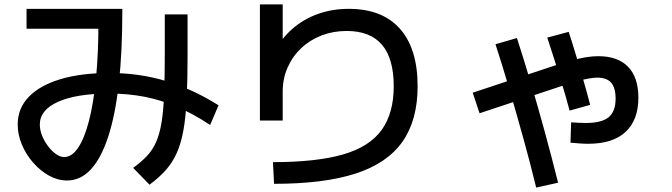

<svg xmlns="http://www.w3.org/2000/svg" viewBox="-20 -783 3040 868"><path d="M283 33Q241 33 201.5 11Q162 -11 130 -47.5Q98 -84 79 -129Q60 -174 60 -220Q60 -293 110 -345Q160 -397 253 -425Q346 -453 475 -453Q609 -453 729.5 -417Q850 -381 968 -307L930 -218Q853 -269 780.5 -300Q708 -331 633.5 -345.5Q559 -360 475 -360Q326 -360 243 -323Q160 -286 160 -220Q160 -196 170 -170.5Q180 -145 197 -122.5Q214 -100 233 -86.5Q252 -73 270 -73Q305 -73 333.5 -115.5Q362 -158 382.5 -237.5Q403 -317 414 -430Q425 -543 425 -684L452 -653H100V-743H533V-733Q533 -547 517 -404.5Q501 -262 469 -164.5Q437 -67 390.5 -17Q344 33 283 33ZM582 -24Q619 -51 644.5 -78Q670 -105 686 -141.5Q702 -178 710.5 -230.5Q719 -283 722 -359Q725 -435 725 -543V-718H828V-538Q828 -422 824 -337.5Q820 -253 809 -193Q798 -133 778.5 -90Q759 -47 729 -13.5Q699 20 656 52Z M1214 -50Q1410 -50 1530 -84.5Q1650 -119 1705 -195Q1760 -271 1760 -393Q1760 -518 1707 -580.5Q1654 -643 1547 -643Q1487 -643 1434.5 -623Q1382 -603 1342.5 -566Q1303 -529 1280.5 -478.5Q1258 -428 1258 -368V-238H1155V-763H1258V-543H1217Q1250 -607 1300.5 -651.5Q1351 -696 1416 -719.5Q1481 -743 1557 -743Q1708 -743 1788 -653Q1868 -563 1868 -393Q1868 -240 1799.5 -142.5Q1731 -45 1588 1.5Q1445 48 1219 48Z M2639 -133Q2622 -133 2601 -134.5Q2580 -136 2559 -138L2562 -230Q2576 -229 2594 -228Q2612 -227 2628 -227Q2700 -227 2731.5 -253Q2763 -279 2763 -337Q2763 -386 2743 -409Q2723 -432 2681 -432Q2664 -432 2641.5 -428Q2619 -424 2589 -416Q2559 -408 2519 -394L2148 -271L2117 -364L2489 -487Q2537 -503 2572 -512Q2607 -521 2634 -525Q2661 -529 2685 -529Q2773 -529 2819.5 -481Q2866 -433 2866 -341Q2866 -241 2808.5 -187Q2751 -133 2639 -133ZM2404 65Q2377 -46 2346 -157.5Q2315 -269 2283.5 -377Q2252 -485 2220 -583L2317 -611Q2348 -515 2380 -407.5Q2412 -300 2443 -186.5Q2474 -73 2503 43ZM2555 -283Q2538 -348 2512 -432Q2486 -516 2454 -613L2551 -639Q2568 -587 2585 -530Q2602 -473 2618.5 -416.5Q2635 -360 2648 -309Z"/></svg>

Font: M PLUS 1 Medium
Style: Regular
Weight: 500
Designer: Coji Morishita
Foundry: UNDERFOREST DESIGN
Version: Version 1.001